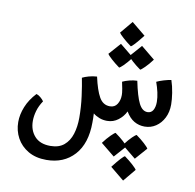

<svg xmlns="http://www.w3.org/2000/svg" viewBox="-91 -636 1062 1043"><g transform="rotate(10 440.0 -114.5)"><path d="M224.6 275.9Q166 275.9 124.5 251.7Q83 227.5 61 187.3Q39.1 147 39.1 99.1Q39.1 58.1 56.6 14.6Q74.2 -28.8 110.4 -67.4Q121.6 -64.5 133.5 -54.4Q145.5 -44.4 152.3 -34.2Q132.8 -4.9 124.5 24.2Q116.2 53.2 116.2 79.6Q116.2 130.9 146 164.1Q175.8 197.3 232.9 197.3Q279.8 197.3 308.1 173.6Q336.4 149.9 349.1 109.6Q361.8 69.3 361.8 19.5Q361.8 -40 354 -98.4Q346.2 -156.7 337.9 -197.3Q352.5 -204.6 373.3 -210.4Q394 -216.3 418 -217.8Q434.1 -144.5 455.1 -107.7Q476.1 -70.8 514.2 -70.8Q541 -70.8 554.4 -92Q567.9 -113.3 567.9 -142.1Q567.9 -147.5 567.1 -156Q566.4 -164.6 564 -177.2Q561.5 -188 559.8 -197.8Q558.1 -207.5 556.6 -213.9Q572.8 -221.7 594.7 -227.3Q616.7 -232.9 637.2 -233.4Q654.3 -149.4 673.1 -112.3Q691.9 -75.2 720.7 -75.2Q741.2 -75.2 751.5 -92.5Q761.7 -109.9 761.7 -138.2Q761.7 -162.1 755.4 -190.7Q749 -219.2 739.3 -245.6Q753.9 -252.9 777.3 -260Q800.8 -267.1 818.8 -269.5Q829.6 -237.3 835.2 -201.2Q840.8 -165 840.8 -137.7Q840.8 -96.2 824.5 -64Q808.1 -31.7 780.5 -13.4Q752.9 4.9 718.8 4.9Q687.5 4.9 661.1 -10.3Q634.8 -25.4 614.3 -60.1Q601.1 -31.7 574.2 -11Q547.4 9.8 512.7 9.8Q490.2 9.8 470.7 2.4Q451.2 -4.9 435.5 -17.6Q436.5 -3.9 436.5 10Q436.5 23.9 436.5 32.2Q436.5 148.4 378.7 212.2Q320.8 275.9 224.6 275.9ZM569.8 -411.6Q543.5 -430.7 523.2 -449.2Q502.9 -467.8 499.5 -474.6L557.1 -543.5L633.3 -481Q606 -446.3 590.6 -429.7Q575.2 -413.1 569.8 -411.6ZM527.8 -286.6Q501.5 -305.7 481.2 -324.2Q460.9 -342.8 457 -350.1L515.1 -415.5L591.8 -353Q566.4 -320.3 549.6 -304.2Q532.7 -288.1 527.8 -286.6ZM642.1 -295.4Q615.7 -314 595.2 -332.8Q574.7 -351.6 571.8 -358.4L629.9 -424.3L706.1 -361.8Q685.5 -334 666.5 -315.4Q647.5 -296.9 642.1 -295.4ZM582.5 194.3 506.3 132.3Q526.9 104.5 545.9 85.9Q564.9 67.4 570.3 65.9Q596.7 84.5 616.9 103Q637.2 121.6 640.6 128.9ZM697.3 186 620.6 123.5Q646 90.3 662.8 74.5Q679.7 58.6 684.6 57.1Q710.9 75.7 731.2 94.5Q751.5 113.3 754.9 120.6ZM655.3 314 579.1 251.5Q606 216.8 621.6 200.2Q637.2 183.6 642.6 182.1Q668.9 201.2 689.2 219.7Q709.5 238.3 712.4 245.1Z"/></g></svg>

Font: Harmattan SemiBold
Style: Regular
Weight: 600
Designer: George W. Nuss III and SIL International
Foundry: SIL International
Version: Version 4.000